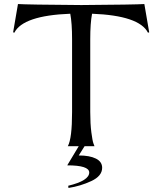

<svg xmlns="http://www.w3.org/2000/svg" viewBox="-20 -724 804 951"><path d="M383 -699Q653 -701 695 -704L719 -564L713 -562Q670 -647 436 -656Q427 -609 427 -530V-169Q427 -111 432.5 -68.5Q438 -26 443 -13L448 0H399L370 46Q424 46 455 61.5Q486 77 486 107Q486 148 432 173Q378 198 319 207L318 196Q422 171 422 130Q421 95 313 95L370 0H316Q337 -38 337 -169V-530Q337 -609 328 -656Q94 -647 51 -562L45 -564L69 -704Q111 -701 383 -699Z"/></svg>

Font: Coconat
Style: Regular
Weight: 400
Designer: Sara Lavazza
Foundry: Collletttivo
Version: Version 1.000;Glyphs 3.2 (3217)